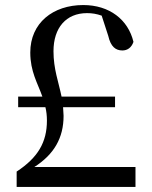

<svg xmlns="http://www.w3.org/2000/svg" viewBox="-20 -741 601 761"><path d="M46 0H517V-79H116C194 -129 232 -194 232 -282L230 -316H436V-358H224C212 -417 192 -467 192 -538C192 -631 242 -689 325 -689C345 -689 363 -686 383 -679L409 -599C419 -555 439 -541 465 -541C485 -541 501 -552 509 -575C488 -663 414 -721 310 -721C190 -721 100 -650 100 -533C100 -457 129 -412 148 -358H52V-316H160C164 -300 166 -282 166 -263C166 -177 130 -116 46 -61Z"/></svg>

Font: Source Han Serif CN Medium
Style: Regular
Weight: 500
Designer: Ryoko NISHIZUKA 西塚涼子 (kana & ideographs); Frank Grießhammer (Latin, Greek & Cyrillic); Wenlong ZHANG 张文龙 (bopomofo); San
Foundry: Adobe
Version: Version 2.002;hotconv 1.1.0;makeotfexe 2.6.0